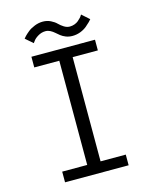

<svg xmlns="http://www.w3.org/2000/svg" viewBox="-127 -950 824 1034"><g transform="rotate(-15 285.0 -433.5)"><path d="M348.5 -751Q328.5 -751 312 -757.5Q295.5 -764 284.2 -773Q273 -782 262.5 -791.2Q252 -800.5 239.5 -807Q227 -813.5 213.5 -813.5Q191.5 -813.5 172.2 -802Q153 -790.5 145 -779L136.5 -767.5L95 -803.5Q97 -807 105.8 -816Q114.5 -825 129.2 -837Q144 -849 166.8 -858Q189.5 -867 212.5 -867Q236.5 -867 256.5 -857Q276.5 -847 288 -835.2Q299.5 -823.5 315.2 -813.5Q331 -803.5 347.5 -803.5Q361.5 -803.5 374.2 -808.2Q387 -813 395.2 -820Q403.5 -827 410 -834Q416.5 -841 419 -846L422 -850.5L463.5 -813.5Q458.5 -807.5 451.8 -800.5Q445 -793.5 429.8 -780.5Q414.5 -767.5 393 -759.2Q371.5 -751 348.5 -751ZM459.5 -640.5H319V-59.5H459.5V0H105V-59.5H244.5V-640.5H105V-700H459.5Z"/></g></svg>

Font: League Mono Narrow Light
Style: Regular
Weight: 300
Width: 3
Designer: Tyler Finck
Foundry: The League of Moveable Type / Tyler Finck
Version: Version 2.210